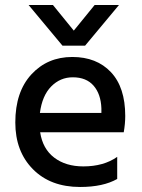

<svg xmlns="http://www.w3.org/2000/svg" viewBox="-20 -740 565 765"><path d="M447 -27Q391 5 299 5Q181 5 111 -66Q41 -137 41 -252Q41 -374 105 -443.5Q169 -513 268 -513Q365 -513 422 -452.5Q479 -392 479 -278Q479 -247 473 -213H140Q150 -147 196 -112Q242 -77 312 -77Q393 -77 447 -115ZM270 -432Q220 -432 184 -395.5Q148 -359 139 -290H384V-308Q382 -365 353 -398.5Q324 -432 270 -432ZM319 -558H229L94 -720H191L274 -618L357 -720H454Z"/></svg>

Font: Hind Siliguri Medium
Style: Regular
Weight: 500
Designer: Jyotish Sonowal
Foundry: Indian Type Foundry
Version: Version 1.001;PS 1.0;hotconv 1.0.86;makeotf.lib2.5.63406; tt